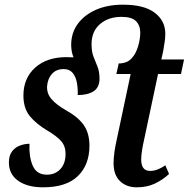

<svg xmlns="http://www.w3.org/2000/svg" viewBox="-20 -790 806 820"><path d="M164 10Q97 10 57.5 -18Q18 -46 18 -96Q18 -126 31.5 -143.5Q45 -161 65.5 -168.5Q86 -176 106 -176Q103 -122 119.5 -83Q136 -44 180 -44Q216 -44 238 -68Q260 -92 260 -133Q260 -166 241 -187.5Q222 -209 183 -232Q134 -261 107 -294.5Q80 -328 80 -382Q80 -456 130 -501Q180 -546 264 -546Q279 -546 294 -545Q289 -557 286.5 -570.5Q284 -584 284 -598Q284 -650 312.5 -688.5Q341 -727 390.5 -748.5Q440 -770 505 -770Q596 -770 641 -735.5Q686 -701 686 -646Q686 -631 683.5 -612.5Q681 -594 677 -572L669 -536H766L753 -474H655L596 -196Q590 -170 586.5 -147.5Q583 -125 583 -109Q583 -60 621 -60Q638 -60 655 -67Q672 -74 686 -84L702 -47Q675 -22 641.5 -6Q608 10 564 10Q520 10 492.5 -16.5Q465 -43 465 -93Q465 -115 469 -142.5Q473 -170 478 -191L538 -474H477L487 -519Q504 -519 518.5 -524.5Q533 -530 544 -543Q560 -560 569.5 -591.5Q579 -623 579 -651Q579 -681 561 -699.5Q543 -718 499 -718Q443 -718 407 -687Q371 -656 371 -601Q371 -569 379.5 -547.5Q388 -526 396.5 -505Q405 -484 405 -454Q405 -417 380 -400.5Q355 -384 312 -384Q313 -410 308.5 -436Q304 -462 290.5 -478.5Q277 -495 252 -495Q220 -495 201.5 -474Q183 -453 181 -420Q180 -389 201 -365.5Q222 -342 260 -320Q313 -291 337.5 -256Q362 -221 362 -168Q362 -86 312.5 -38Q263 10 164 10Z"/></svg>

Font: Noto Serif ExtraCondensed SemiBold
Style: Italic
Weight: 600
Width: 2
Italic angle: -12°
Designer: Monotype Design Team
Foundry: Monotype Imaging Inc.
Version: Version 2.013